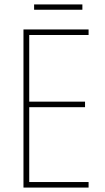

<svg xmlns="http://www.w3.org/2000/svg" viewBox="-20 -940 472 867"><path d="M380 -93H86V-807H380V-782H112V-481H364V-456H112V-118H380ZM352 -920V-896H134V-920Z"/></svg>

Font: Noto Sans Telugu UI Condensed Thin
Style: Regular
Weight: 100
Width: 3
Designer: Jelle Bosma - Monotype Design Team
Foundry: Monotype Imaging Inc.
Version: Version 2.005; ttfautohint (v1.8.4.7-5d5b)